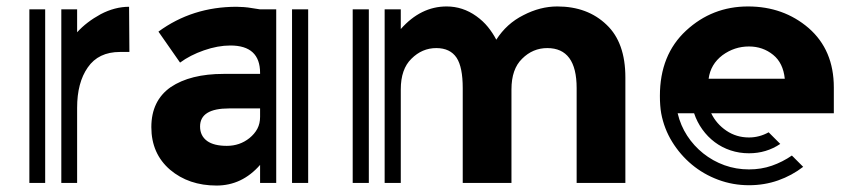

<svg xmlns="http://www.w3.org/2000/svg" viewBox="-20 -567 2641 595"><path d="M381 -406H352Q285 -406 252 -358Q219 -311 219 -233V0H170V-538H219V-537V-467Q248 -499 292 -523Q336 -546 380 -546ZM71 -538H120V0H71V-537Z M935 -538V0H885V-538ZM787 -538H836V0H786V-56Q730 8 651 8Q565 8 507 -41Q449 -91 449 -173Q449 -255 509 -297Q570 -338 673 -338H786V-341Q786 -426 694 -426Q655 -426 612 -411Q569 -396 538 -373L471 -469Q576 -546 713 -546Q723 -546 736 -545Q749 -544 760 -542Q773 -540 786 -538ZM786 -231H690Q600 -231 600 -175Q600 -146 622 -130Q643 -115 683 -115Q723 -115 753 -139Q769 -152 777.5 -168Q786 -184 786 -205Z M1860 -490Q1918 -435 1918 -327V0H1767V-294Q1767 -418 1676 -418Q1631 -418 1598 -385Q1565 -353 1565 -290V0H1414V-294Q1414 -359 1395 -388Q1375 -418 1332 -418Q1288 -418 1255 -385Q1222 -353 1222 -290V0H1172V-538H1222V-477Q1284 -547 1364 -547Q1414 -547 1456 -517Q1477 -502 1492 -483.5Q1507 -465 1518 -444Q1550 -494 1602 -520Q1654 -547 1707 -547Q1801 -547 1860 -490ZM1073 -538H1123V0H1073Z M2564 -216H2184Q2200 -183 2231 -162Q2262 -141 2301 -141Q2333 -141 2362 -157L2398 -121Q2355 -92 2301 -92Q2271 -92 2244 -101Q2217 -110 2195 -126.5Q2173 -143 2156.5 -166Q2140 -189 2131 -216H2080Q2089 -178 2109.5 -146.5Q2130 -115 2159.5 -91.5Q2189 -68 2225 -55Q2261 -42 2301 -42Q2339 -42 2372 -53.5Q2405 -65 2434 -85L2469 -50Q2434 -23 2391.5 -8Q2349 7 2301 7Q2251 7 2205.5 -10Q2160 -27 2124 -57Q2088 -87 2063 -127.5Q2038 -168 2029 -216Q2025 -239 2025 -270Q2025 -397 2106 -472Q2187 -547 2298 -547Q2408 -547 2486 -480Q2564 -412 2564 -296ZM2412 -323Q2407 -372 2376 -397Q2344 -423 2301 -423Q2256 -423 2219 -396Q2182 -368 2176 -323Z"/></svg>

Font: Balans
Style: Regular
Weight: 400
Designer: Thomas Breure
Foundry: Thomas Breure
Version: Version 2.001